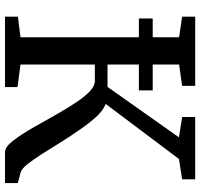

<svg xmlns="http://www.w3.org/2000/svg" viewBox="-36 -746 783 750"><g transform="rotate(90 355.0 -371.5)"><path d="M45.5 0V-50.5L126 -60.5V-523H52.5V-577H126V-680L45.5 -692V-743H316V-692L232.5 -680V-577H333.5V-523H232.5V-400.5H320L517 -679.5L437.5 -692V-743H681V-692L601.5 -679.5L386.5 -393.5Q413 -383 438 -355.2Q463 -327.5 487 -292Q512.5 -256 536.5 -217.2Q560.5 -178.5 582.2 -144.2Q604 -110 622.2 -87.2Q640.5 -64.5 654.5 -61L695.5 -50V0H575Q554.5 0 529.8 -32Q505 -64 477.5 -112.5Q450 -161 422.5 -209.5Q401 -247 379.5 -279.2Q358 -311.5 337.2 -331.2Q316.5 -351 297.5 -351H232.5V-60.5L320.5 -49V0Z"/></g></svg>

Font: Merriweather
Style: Regular
Weight: 400
Designer: Eben Sorkin
Foundry: Eben Sorkin
Version: Version 2.100; ttfautohint (v1.7.19-72a1) -l 8 -r 50 -G 200 